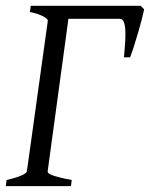

<svg xmlns="http://www.w3.org/2000/svg" viewBox="-20 -635 512 655"><path d="M0 0 2.4 -21Q33.2 -27.8 52 -35.9Q70.8 -43.9 71.8 -50.8L143.1 -564Q144 -569.8 128.4 -578.6Q112.8 -587.4 82 -594.2L85 -615.2H460L471.7 -603Q469.2 -590.3 463.6 -568.6Q458 -546.9 450.9 -522.7Q443.8 -498.5 436.5 -475.8Q429.2 -453.1 423.8 -439.5H402.8Q405.8 -470.7 407.2 -495.1Q408.7 -519.5 407.2 -536.4Q405.8 -553.2 401.4 -562Q397 -570.8 388.7 -570.8H213.4L142.6 -50.8Q142.1 -47.4 145.3 -44.2Q148.4 -41 157.5 -37.6Q166.5 -34.2 182.6 -30Q198.7 -25.9 224.6 -21L222.2 0Z"/></svg>

Font: Gentium Plus Cyr
Style: Italic
Weight: 400
Italic angle: -8°
Designer: J. Victor Gaultney, Annie Olsen, Iska Routamaa, Becca Hirsbrunner
Foundry: SIL International
Version: Version 5.000